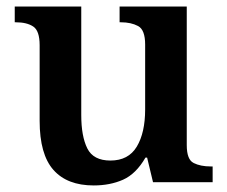

<svg xmlns="http://www.w3.org/2000/svg" viewBox="-20 -556 693 586"><path d="M266 10Q185 10 143 -37.5Q101 -85 101 -187V-418Q101 -462 81.5 -475Q62 -488 28 -488H25V-536H228V-205Q228 -140 246.5 -103Q265 -66 317 -66Q372 -66 397.5 -108.5Q423 -151 423 -222V-420Q423 -465 401.5 -476.5Q380 -488 349 -488H345V-536H550V-113Q550 -69 571 -58.5Q592 -48 623 -48H629V0H447L429 -75H424Q395 -25 355.5 -7.5Q316 10 266 10Z"/></svg>

Font: Noto Serif Hentaigana SemiBold
Style: Regular
Weight: 600
Designer: Kazuhiro Yamada
Foundry: nipponia
Version: Version 1.000; ttfautohint (v1.8.4.7-5d5b)